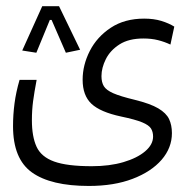

<svg xmlns="http://www.w3.org/2000/svg" viewBox="-20 -448 626 632"><path d="M272.5 164.1Q147.5 164.1 85.2 119.6Q22.9 75.2 22.9 -32.7Q22.9 -70.3 27.8 -107.7Q32.7 -145 44.4 -185.1H100.6Q92.8 -144 88.9 -114.7Q85 -85.4 85 -52.2Q85 1.5 100.3 34.9Q115.7 68.4 158.2 83.7Q200.7 99.1 282.2 99.1Q340.8 99.1 386.2 85.7Q431.6 72.3 457.8 50Q483.9 27.8 483.9 1.5Q483.9 -13.7 477.1 -24.9Q470.2 -36.1 447.8 -45.4Q425.3 -54.7 378.4 -64.5Q310.1 -79.1 281 -106.4Q252 -133.8 252 -185.5Q252 -233.9 275.6 -280.3Q299.3 -326.7 344.7 -356.7Q390.1 -386.7 454.6 -386.7Q486.3 -386.7 511 -379.2Q535.6 -371.6 553.7 -360.4L541 -301.3Q521.5 -310.5 500 -315.9Q478.5 -321.3 452.1 -321.3Q403.8 -321.3 373.3 -301.8Q342.8 -282.2 328.4 -253.4Q314 -224.6 314 -197.3Q314 -177.2 321.8 -164.3Q329.6 -151.4 352.8 -141.1Q376 -130.9 422.9 -119.6Q474.6 -106.9 501 -91.3Q527.3 -75.7 536.6 -55.9Q545.9 -36.1 545.9 -9.8Q545.9 38.6 512 77.9Q478 117.2 416.7 140.6Q355.5 164.1 272.5 164.1ZM174.3 -427.7 243.7 -284.2 196.8 -274.4 149.9 -382.3H144L99.6 -274.4L53.2 -281.7L119.1 -427.7Z"/></svg>

Font: Cascadia Mono PL Light
Style: Regular
Weight: 300
Monospace: yes
Designer: Aaron Bell
Foundry: Saja Typeworks
Version: Version 2404.023; ttfautohint (v1.8.4)